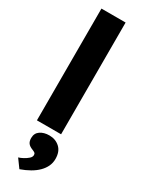

<svg xmlns="http://www.w3.org/2000/svg" viewBox="-265 -774 834 1101"><g transform="rotate(30 152.0 -223.5)"><path d="M44 0V-740H204V0ZM57 238Q71 234 87.5 225Q104 216 116.5 205Q129 194 129 181Q129 172 123.5 167.5Q118 163 105 158Q84 150 75 137.5Q66 125 66 104Q66 72 90 55.5Q114 39 150 39Q191 39 219 64.5Q247 90 247 139Q247 165 236.5 187.5Q226 210 206.5 229.5Q187 249 159 265Q131 281 97 293Z"/></g></svg>

Font: Our Lexend
Style: Bold
Weight: 700
Designer: Bonnie Shaver-Troup, Thomas Jockin
Foundry: Lexend
Version: Version 1.007